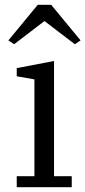

<svg xmlns="http://www.w3.org/2000/svg" viewBox="-20 -783 357 803"><path d="M50 -46H124V-451L50 -464V-498L206 -528V-46H280V0H50ZM15 -614 138 -763H194L317 -614L293 -598L166 -695L39 -598Z"/></svg>

Font: IBM Plex Serif
Style: Regular
Weight: 400
Designer: Mike Abbink, Paul van der Laan, Pieter van Rosmalen
Foundry: Bold Monday
Version: Version 2.6